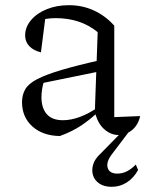

<svg xmlns="http://www.w3.org/2000/svg" viewBox="-20 -515 561 741"><path d="M437 6Q407 6 381.5 -17Q356 -40 346 -84L357 -391Q291 -445 195 -445Q176 -445 156.5 -442Q137 -439 119 -434L156 -454L138 -313Q109 -320 93 -337Q77 -354 77 -378Q77 -410 99.5 -437Q122 -464 160.5 -479.5Q199 -495 246 -495Q298 -495 342.5 -474.5Q387 -454 421 -416V-63L521 -67Q516 -44 503.5 -27.5Q491 -11 473.5 -2.5Q456 6 437 6ZM211 10Q145 9 105 -27Q65 -63 65 -121Q65 -149 77.5 -170.5Q90 -192 123.5 -209.5Q157 -227 217.5 -245Q278 -263 372 -284V-241L127 -191L151 -204Q145 -188 142.5 -171Q140 -154 140 -140Q140 -98 160.5 -74.5Q181 -51 223 -51Q254 -51 289 -64Q324 -77 363 -104V-87Q330 -55 294 -31Q258 -7 211 10ZM411 206Q382 206 363.5 193.5Q345 181 339 161.5Q333 142 339.5 120Q346 98 368 78L463 -19H487L412 80Q389 110 395.5 132.5Q402 155 433 155Q453 155 471 145.5Q489 136 504 120L513 141Q496 172 469.5 189Q443 206 411 206Z"/></svg>

Font: Piazzolla Thin Light
Style: Regular
Weight: 300
Version: Version 2.005